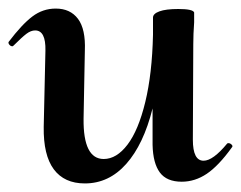

<svg xmlns="http://www.w3.org/2000/svg" viewBox="-24 -415 563 448"><path d="M509 -81Q513 -81 516.5 -77.5Q520 -74 517 -71Q486 -28 458.5 -9.5Q431 9 400 9Q365 9 349 -12.5Q333 -34 332 -77V-162Q311 -78 270.5 -32.5Q230 13 174 13Q126 13 101.5 -20Q77 -53 78 -119L82 -297Q83 -344 58 -344Q48 -344 37.5 -336Q27 -328 8 -309Q6 -307 5 -307Q1 -307 -2 -310.5Q-5 -314 -4 -317Q27 -358 51.5 -376.5Q76 -395 106 -395Q140 -395 158 -371Q176 -347 174 -297L171 -138Q170 -44 218 -44Q248 -44 273.5 -77.5Q299 -111 315 -177Q331 -243 333 -334V-374Q333 -383 348 -388.5Q363 -394 392 -394Q426 -394 429 -386V-363Q427 -335 427 -312L426 -89Q426 -40 451 -40Q473 -40 506 -80Q507 -81 509 -81Z"/></svg>

Font: Cormorant Upright
Style: Bold
Weight: 700
Designer: Christian Thalmann (Catharsis Fonts)
Foundry: Catharsis Fonts
Version: Version 3.302